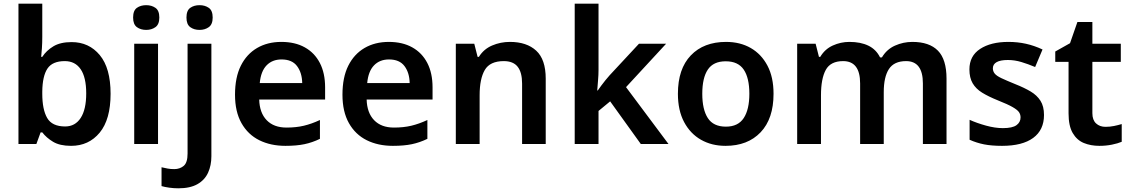

<svg xmlns="http://www.w3.org/2000/svg" viewBox="-20 -780 6125 1040"><path d="M209 -580Q209 -548 207 -518.5Q205 -489 203 -472H209Q231 -506 269 -529Q307 -552 368 -552Q462 -552 520.5 -481.5Q579 -411 579 -272Q579 -133 520 -61.5Q461 10 365 10Q304 10 267.5 -12Q231 -34 209 -63H200L177 0H80V-760H209ZM331 -449Q264 -449 237 -408.5Q210 -368 209 -284V-272Q209 -187 235.5 -141Q262 -95 333 -95Q387 -95 417 -141Q447 -187 447 -274Q447 -361 417 -405Q387 -449 331 -449Z M836 -543V0H707V-543ZM772 -752Q801 -752 822 -737.5Q843 -723 843 -685Q843 -648 822 -633Q801 -618 772 -618Q742 -618 721.5 -633Q701 -648 701 -685Q701 -723 721.5 -737.5Q742 -752 772 -752Z M946 240Q921 240 896.5 236.5Q872 233 855 228V126Q872 130 888 133Q904 136 924 136Q954 136 975 118.5Q996 101 996 52V-543H1125V66Q1125 116 1107 155.5Q1089 195 1049.5 217.5Q1010 240 946 240ZM990 -685Q990 -723 1010.5 -737.5Q1031 -752 1061 -752Q1090 -752 1111 -737.5Q1132 -723 1132 -685Q1132 -648 1111 -633Q1090 -618 1061 -618Q1031 -618 1010.5 -633Q990 -648 990 -685Z M1504 -553Q1578 -553 1631 -523.5Q1684 -494 1712.5 -439Q1741 -384 1741 -307V-241H1384Q1386 -169 1424.5 -129Q1463 -89 1532 -89Q1584 -89 1626 -99Q1668 -109 1713 -130V-28Q1672 -8 1629 1Q1586 10 1526 10Q1446 10 1384.5 -20.5Q1323 -51 1288 -113Q1253 -175 1253 -267Q1253 -361 1284.5 -424Q1316 -487 1372.5 -520Q1429 -553 1504 -553ZM1505 -458Q1455 -458 1424 -426Q1393 -394 1387 -330H1617Q1616 -386 1589 -422Q1562 -458 1505 -458Z M2086 -553Q2160 -553 2213 -523.5Q2266 -494 2294.5 -439Q2323 -384 2323 -307V-241H1966Q1968 -169 2006.5 -129Q2045 -89 2114 -89Q2166 -89 2208 -99Q2250 -109 2295 -130V-28Q2254 -8 2211 1Q2168 10 2108 10Q2028 10 1966.5 -20.5Q1905 -51 1870 -113Q1835 -175 1835 -267Q1835 -361 1866.5 -424Q1898 -487 1954.5 -520Q2011 -553 2086 -553ZM2087 -458Q2037 -458 2006 -426Q1975 -394 1969 -330H2199Q2198 -386 2171 -422Q2144 -458 2087 -458Z M2742 -553Q2833 -553 2884.5 -505.5Q2936 -458 2936 -354V0H2808V-327Q2808 -388 2784 -418.5Q2760 -449 2709 -449Q2634 -449 2606 -401Q2578 -353 2578 -264V0H2449V-543H2549L2567 -472H2574Q2600 -514 2645.5 -533.5Q2691 -553 2742 -553Z M3222 -401Q3222 -375 3219.5 -346Q3217 -317 3215 -290H3218Q3226 -302 3237 -316.5Q3248 -331 3259.5 -345.5Q3271 -360 3282 -372L3441 -543H3588L3371 -308L3601 0H3451L3285 -231L3222 -179V0H3093V-760H3222Z M4170 -272Q4170 -137 4100 -63.5Q4030 10 3910 10Q3835 10 3777 -23Q3719 -56 3685.5 -119Q3652 -182 3652 -272Q3652 -407 3722 -480Q3792 -553 3913 -553Q3989 -553 4046.5 -520Q4104 -487 4137 -424.5Q4170 -362 4170 -272ZM3784 -272Q3784 -187 3814 -140.5Q3844 -94 3912 -94Q3978 -94 4008.5 -140.5Q4039 -187 4039 -272Q4039 -358 4008.5 -403Q3978 -448 3911 -448Q3844 -448 3814 -403Q3784 -358 3784 -272Z M4922 -553Q5014 -553 5060.5 -505.5Q5107 -458 5107 -354V0H4979V-328Q4979 -449 4888 -449Q4823 -449 4795 -406Q4767 -363 4767 -281V0H4639V-328Q4639 -449 4547 -449Q4479 -449 4453 -401.5Q4427 -354 4427 -264V0H4298V-543H4398L4416 -472H4423Q4448 -514 4491 -533.5Q4534 -553 4581 -553Q4642 -553 4684 -532.5Q4726 -512 4747 -469H4757Q4783 -513 4828 -533Q4873 -553 4922 -553Z M5635 -157Q5635 -76 5576.5 -33Q5518 10 5408 10Q5351 10 5310.5 2Q5270 -6 5232 -23V-131Q5272 -113 5321 -99.5Q5370 -86 5412 -86Q5464 -86 5486 -102Q5508 -118 5508 -144Q5508 -160 5499.5 -172.5Q5491 -185 5465 -200Q5439 -215 5386 -236Q5334 -257 5300 -278Q5266 -299 5248.5 -329Q5231 -359 5231 -404Q5231 -477 5289 -515Q5347 -553 5442 -553Q5492 -553 5537 -543Q5582 -533 5627 -512L5587 -417Q5549 -433 5512.5 -444Q5476 -455 5439 -455Q5399 -455 5378.5 -443.5Q5358 -432 5358 -410Q5358 -394 5368 -381.5Q5378 -369 5404.5 -356.5Q5431 -344 5480 -324Q5528 -305 5562.5 -284.5Q5597 -264 5616 -234Q5635 -204 5635 -157Z M5968 -93Q5992 -93 6014 -97.5Q6036 -102 6056 -108V-12Q6035 -3 6003 3.5Q5971 10 5935 10Q5888 10 5850.5 -5.5Q5813 -21 5790.5 -59.5Q5768 -98 5768 -166V-445H5696V-501L5776 -546L5816 -661H5897V-543H6051V-445H5897V-167Q5897 -130 5917 -111.5Q5937 -93 5968 -93Z"/></svg>

Font: Noto Sans Javanese SemiBold
Style: Regular
Weight: 600
Version: Version 2.004